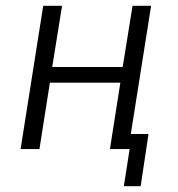

<svg xmlns="http://www.w3.org/2000/svg" viewBox="-20 -514 613 662"><path d="M407 128 427 0H359L395 -229H152L116 0H51L129 -494H194L160 -283H403L437 -494H501L431 -52H492L465 128Z"/></svg>

Font: Nunito Sans 7pt Condensed Light
Style: Italic
Weight: 300
Width: 3
Italic angle: -9°
Designer: Vernon Adams
Foundry: Vernon Adams
Version: Version 3.101;gftools[0.9.27]